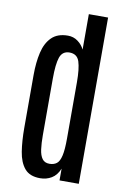

<svg xmlns="http://www.w3.org/2000/svg" viewBox="-96 -925 649 988"><g transform="rotate(10 229.0 -431.5)"><path d="M185.1 6.3C206.9 6.3 226.7 1.1 244.6 -9.5C262.5 -20.1 276.4 -37.4 286.1 -61.5V0H386.7V-868.7H286.1V-683.6C278.3 -699.9 266.8 -713.5 251.7 -724.6C236.6 -735.7 219.4 -741.2 200.2 -741.2C163.7 -741.2 135.3 -731.1 115 -710.9C94.6 -690.8 80.5 -663.3 72.5 -628.7C64.5 -594 60.5 -554.9 60.5 -511.2V-234.4C60.5 -188.8 63.4 -147.9 69.1 -111.6C74.8 -75.3 86.5 -46.5 104.2 -25.4C122 -4.2 148.9 6.3 185.1 6.3ZM219.7 -75.2C203.1 -75.2 190.6 -80.9 182.1 -92.3C173.7 -103.7 168.1 -119.8 165.3 -140.6C162.5 -161.5 161.1 -186 161.1 -214.4V-510.3C161.1 -560.7 165.2 -597.7 173.3 -621.3C181.5 -644.9 197.8 -656.9 222.2 -657.2C249.2 -657.2 266.7 -645 274.7 -620.6C282.6 -596.2 286.6 -560.2 286.6 -512.7V-218.8C286.6 -180 284.3 -150.2 279.5 -129.4C274.8 -108.6 267.5 -94.3 257.6 -86.7C247.6 -79 235 -75.2 219.7 -75.2Z"/></g></svg>

Font: Antonio
Style: Regular
Weight: 400
Designer: Vernon Adams
Foundry: Vernon Adams
Version: Version 1.002